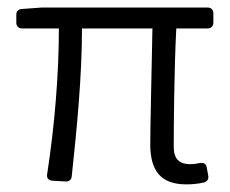

<svg xmlns="http://www.w3.org/2000/svg" viewBox="-20 -480 613 511"><path d="M379.9 -95.7C379.9 -25.4 408.2 10.7 475.6 10.7C494.1 10.7 508.8 8.8 521.5 5.9C531.2 3.9 536.1 -2.9 534.2 -12.7L530.3 -34.2C528.3 -44.9 521.5 -47.9 510.7 -45.9C501 -43.9 493.2 -43 487.3 -43C456.1 -43 442.4 -57.6 442.4 -89.8C442.4 -138.7 443.4 -294.9 449.2 -404.3H532.2C542 -404.3 547.9 -410.2 547.9 -419.9V-444.3C547.9 -454.1 542 -460 532.2 -460H91.8L38.1 -456.1C28.3 -455.1 23.4 -450.2 23.4 -440.4V-419.9C23.4 -410.2 29.3 -404.3 39.1 -404.3H136.7C136.7 -281.2 125 -142.6 105.5 -16.6C103.5 -5.9 109.4 0 119.1 1L153.3 2.9C163.1 3.9 169.9 -1 170.9 -10.7C184.6 -137.7 198.2 -277.3 198.2 -404.3H385.7C383.8 -298.8 379.9 -146.5 379.9 -95.7Z"/></svg>

Font: Ed Sans Neue Light
Style: Regular
Weight: 300
Designer: Stephen Hutchings
Version: Version 1.004;PS 001.004;hotconv 1.0.88;makeotf.lib2.5.64775